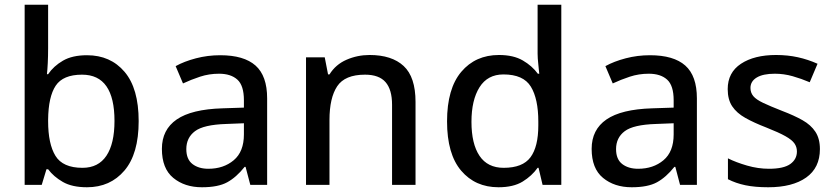

<svg xmlns="http://www.w3.org/2000/svg" viewBox="-20 -780 3522 810"><path d="M183 -577Q183 -543 181.5 -513.5Q180 -484 178 -467H183Q206 -501 245.5 -524Q285 -547 347 -547Q446 -547 505.5 -477Q565 -407 565 -269Q565 -131 505 -60.5Q445 10 347 10Q284 10 245 -12.5Q206 -35 183 -66H176L156 0H84V-760H183ZM326 -465Q246 -465 215 -418.5Q184 -372 183 -275V-269Q183 -173 214 -122.5Q245 -72 328 -72Q395 -72 429 -123Q463 -174 463 -270Q463 -367 429 -416Q395 -465 326 -465Z M909 -547Q1009 -547 1058 -503.5Q1107 -460 1107 -365V0H1036L1016 -76H1012Q977 -32 938.5 -11Q900 10 832 10Q759 10 711 -29.5Q663 -69 663 -152Q663 -233 725.5 -276Q788 -319 918 -323L1009 -326V-357Q1009 -419 981.5 -444Q954 -469 904 -469Q862 -469 824 -456.5Q786 -444 752 -428L721 -501Q757 -521 806.5 -534Q856 -547 909 -547ZM934 -257Q839 -254 802.5 -226.5Q766 -199 766 -151Q766 -108 792 -88Q818 -68 859 -68Q923 -68 966 -104Q1009 -140 1009 -213V-260Z M1539 -548Q1633 -548 1683 -501.5Q1733 -455 1733 -350V0H1634V-338Q1634 -402 1606.5 -433.5Q1579 -465 1520 -465Q1435 -465 1402.5 -416Q1370 -367 1370 -274V0H1271V-538H1350L1364 -466H1370Q1396 -508 1442 -528Q1488 -548 1539 -548Z M2083 10Q1985 10 1925.5 -60Q1866 -130 1866 -268Q1866 -406 1926 -477Q1986 -548 2085 -548Q2146 -548 2185.5 -525Q2225 -502 2249 -469H2255Q2254 -482 2251 -508.5Q2248 -535 2248 -554V-760H2348V0H2269L2252 -72H2248Q2224 -38 2185 -14Q2146 10 2083 10ZM2105 -72Q2185 -72 2218 -116.5Q2251 -161 2251 -251V-267Q2251 -363 2219.5 -414.5Q2188 -466 2104 -466Q2037 -466 2003 -412Q1969 -358 1969 -266Q1969 -173 2003 -122.5Q2037 -72 2105 -72Z M2722 -547Q2822 -547 2871 -503.5Q2920 -460 2920 -365V0H2849L2829 -76H2825Q2790 -32 2751.5 -11Q2713 10 2645 10Q2572 10 2524 -29.5Q2476 -69 2476 -152Q2476 -233 2538.5 -276Q2601 -319 2731 -323L2822 -326V-357Q2822 -419 2794.5 -444Q2767 -469 2717 -469Q2675 -469 2637 -456.5Q2599 -444 2565 -428L2534 -501Q2570 -521 2619.5 -534Q2669 -547 2722 -547ZM2747 -257Q2652 -254 2615.5 -226.5Q2579 -199 2579 -151Q2579 -108 2605 -88Q2631 -68 2672 -68Q2736 -68 2779 -104Q2822 -140 2822 -213V-260Z M3439 -151Q3439 -72 3381 -31Q3323 10 3221 10Q3165 10 3124.5 1.5Q3084 -7 3051 -24V-112Q3085 -95 3131.5 -81.5Q3178 -68 3224 -68Q3286 -68 3314 -88Q3342 -108 3342 -141Q3342 -160 3331.5 -175Q3321 -190 3293.5 -205.5Q3266 -221 3213 -242Q3161 -262 3124.5 -282.5Q3088 -303 3069 -331.5Q3050 -360 3050 -404Q3050 -474 3106 -511Q3162 -548 3254 -548Q3303 -548 3346 -538.5Q3389 -529 3429 -511L3396 -433Q3361 -448 3324 -458.5Q3287 -469 3249 -469Q3199 -469 3172.5 -453Q3146 -437 3146 -409Q3146 -389 3158 -374.5Q3170 -360 3199.5 -346Q3229 -332 3280 -312Q3330 -293 3365.5 -273Q3401 -253 3420 -224Q3439 -195 3439 -151Z"/></svg>

Font: Noto Sans New Tai Lue Medium
Style: Regular
Weight: 500
Version: Version 2.003